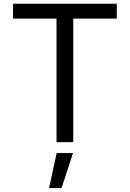

<svg xmlns="http://www.w3.org/2000/svg" viewBox="-20 -747 682 1009"><path d="M48.3 -649.1H277V0H365.1V-649.1H593.8V-727.3H48.3ZM237.9 241.5H303.3L363.6 57.5H277.7Z"/></svg>

Font: Karasuma Gothic
Style: Regular
Weight: 400
Designer: Rasmus Andersson, Ryoko Nishizuka
Foundry: Genbu
Version: Version 1.00